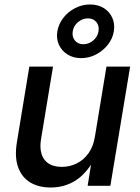

<svg xmlns="http://www.w3.org/2000/svg" viewBox="-20 -835 628 863"><path d="M208.5 7.8Q153.8 7.8 115.7 -15.1Q77.6 -38.1 61.3 -84Q44.9 -129.9 56.2 -197.3L111.8 -535.6H218.3L164.6 -210.4Q154.8 -150.9 179.4 -117.9Q204.1 -85 257.8 -85Q293.5 -85 324.7 -100.3Q356 -115.7 377.7 -146Q399.4 -176.3 406.7 -221.2L458.5 -535.6H564.9L476.1 0H374L395 -131.8H410.2Q374 -59.6 323 -25.9Q272 7.8 208.5 7.8ZM344.7 -573.7Q309.6 -573.7 283.4 -590.1Q257.3 -606.4 244.9 -633.8Q232.4 -661.1 237.8 -694.3Q243.7 -728 265.1 -755.4Q286.6 -782.7 318.1 -798.8Q349.6 -814.9 384.8 -814.9Q420.4 -814.9 446.3 -798.8Q472.2 -782.7 484.6 -755.4Q497.1 -728 491.7 -694.3Q486.3 -661.1 464.6 -633.8Q442.9 -606.4 411.6 -590.1Q380.4 -573.7 344.7 -573.7ZM354.5 -636.2Q379.4 -636.2 399.2 -653.1Q418.9 -669.9 422.9 -694.8Q426.8 -719.7 412.8 -736.1Q398.9 -752.4 375.5 -752.4Q350.6 -752.4 330.8 -735.8Q311 -719.2 307.1 -694.8Q302.7 -670.4 316.4 -653.3Q330.1 -636.2 354.5 -636.2Z"/></svg>

Font: Inter 20pt Medium
Style: Italic
Weight: 500
Italic angle: -9.3988°
Version: Version 4.001;git-66647c0bb